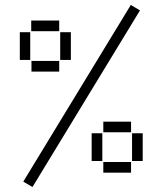

<svg xmlns="http://www.w3.org/2000/svg" viewBox="-20 -738 656 775"><path d="M74 -5 111 17 545 -696 508 -718ZM106 -612H219V-655H106ZM60 -496H102V-608H60ZM223 -496H266V-608H223ZM107 -449H219V-492H107ZM397 -204H509V-247H397ZM350 -88H393V-200H350ZM513 -88H556V-200H513ZM397 -41H509V-84H397Z"/></svg>

Font: Anthony
Style: Regular
Weight: 400
Designer: Sun Young Oh
Foundry: Velvetyne Type Foundry
Version: Version 1.000;hotconv 1.0.109;makeotfexe 2.5.65596